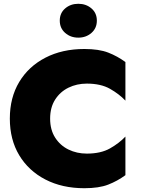

<svg xmlns="http://www.w3.org/2000/svg" viewBox="-20 -977 745 1015"><path d="M296 -868Q296 -908 324.5 -932.5Q353 -957 394 -957Q435 -957 463.5 -932.5Q492 -908 492 -868Q492 -828 463.5 -803Q435 -778 394 -778Q353 -778 324.5 -803Q296 -828 296 -868ZM245 -350Q245 -291 271.5 -249.5Q298 -208 342 -186.5Q386 -165 439 -165Q513 -165 561.5 -192.5Q610 -220 643 -255V-51Q601 -20 552 -1Q503 18 426 18Q309 18 220 -28Q131 -74 81.5 -156.5Q32 -239 32 -350Q32 -461 81.5 -543.5Q131 -626 220 -672Q309 -718 426 -718Q503 -718 552 -699Q601 -680 643 -649V-445Q610 -480 561.5 -507.5Q513 -535 439 -535Q386 -535 342 -513.5Q298 -492 271.5 -450.5Q245 -409 245 -350Z"/></svg>

Font: Jost* Heavy
Style: Regular
Weight: 800
Version: Version 3.7